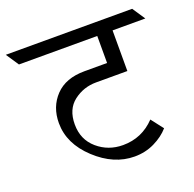

<svg xmlns="http://www.w3.org/2000/svg" viewBox="-172 -790 858 848"><g transform="rotate(-20 257.0 -366.5)"><path d="M420 -615V-424H273Q214 -424 167.5 -388.5Q121 -353 121 -281.5Q121 -210 171.5 -166.5Q222 -123 291 -123Q380 -123 442 -188L486 -131Q459 -100 416 -79Q373 -58 322 -58Q225 -58 141 -136Q57 -214 57 -311Q57 -387 105 -437.5Q153 -488 242 -488H348V-615H-20L-60 -675H534L574 -615Z"/></g></svg>

Font: Halant
Style: Regular
Weight: 400
Designer: Hitesh Malaviya (Devanagari), Satya Rajpurohit (Latin)
Foundry: Indian Type Foundry
Version: Version 1.101;PS 1.0;hotconv 1.0.78;makeotf.lib2.5.61930; tt